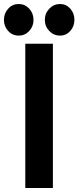

<svg xmlns="http://www.w3.org/2000/svg" viewBox="-30 -938 392 958"><path d="M96.2 0V-719.7H233.9V0ZM269.5 -760.3Q238.3 -760.3 216.1 -783.2Q193.8 -806.2 193.8 -838.9Q193.8 -871.6 216.1 -894.8Q238.3 -918 269.5 -918Q299.8 -918 320.6 -895Q341.3 -872.1 341.3 -838.9Q341.3 -806.6 320.6 -783.4Q299.8 -760.3 269.5 -760.3ZM63.5 -760.3Q32.2 -760.3 11 -783.2Q-10.3 -806.2 -10.3 -838.9Q-10.3 -871.6 11 -894.8Q32.2 -918 63.5 -918Q94.2 -918 115.7 -894.8Q137.2 -871.6 137.2 -838.9Q137.2 -806.2 115.7 -783.2Q94.2 -760.3 63.5 -760.3Z"/></svg>

Font: Reddit Sans Condensed
Style: Bold
Weight: 700
Designer: Stephen Hutchings
Foundry: Reddit
Version: Version 1.014